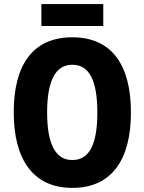

<svg xmlns="http://www.w3.org/2000/svg" viewBox="-20 -907 705 937"><path d="M484 -887H182V-780H484ZM619 -358C619 -588 527 -725 333 -725C142 -725 47 -593 47 -359C47 -130 141 10 333 10C526 10 619 -129 619 -358ZM210 -358C210 -510 249 -591 333 -591C417 -591 455 -512 455 -358C455 -204 417 -126 333 -126C249 -126 210 -207 210 -358Z"/></svg>

Font: Noto Sans Sinhala UI Condensed ExtraBold
Style: Regular
Weight: 800
Width: 3
Designer: Jelle Bosma - Monotype Design Team
Foundry: Monotype Imaging Inc.
Version: Version 2.006